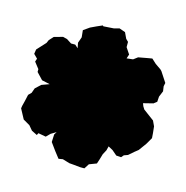

<svg xmlns="http://www.w3.org/2000/svg" viewBox="-70 -790 514 531"><g transform="rotate(15 187.5 -524.5)"><path d="M172 -328 152 -334 140 -332 126 -350 110 -372 111 -394 116 -402 101 -393 90 -382 68 -386 65 -380 49 -388 38 -401 19 -412 4 -440 5 -447 9 -463 13 -481 21 -489 26 -503 41 -517 63 -525 40 -530 22 -549V-557L8 -575L11 -584L0 -595L2 -608L25 -633L29 -642L40 -654L65 -661L77 -658L91 -649H103L112 -641L109 -656L115 -673L113 -693L130 -705L147 -713L163 -720L165 -718L195 -720L210 -724L227 -718L235 -701L242 -694V-679L254 -661L250 -649L268 -651L280 -660L307 -665L319 -667L332 -655L348 -644L352 -640L371 -611L369 -601L371 -587L364 -570L363 -555L354 -548L326 -541L329 -533L334 -525L365 -502L372 -487L374 -468L375 -454L364 -435L348 -413L338 -405L323 -392L312 -388L306 -381L292 -382L278 -394L265 -401L262 -389L255 -376L250 -359L246 -347L225 -339L216 -325H204L184 -327Z"/></g></svg>

Font: Winky Rough Black
Style: Regular
Weight: 900
Designer: Simon Atzbach
Foundry: typofactur
Version: Version 1.206; ttfautohint (v1.8.4.7-5d5b)